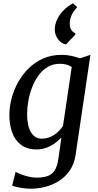

<svg xmlns="http://www.w3.org/2000/svg" viewBox="-20 -903 597 1173"><path d="M442.6 38Q434.6 97.7 406.3 138.5Q378 179.3 338.3 203.8Q298.5 228.2 254.3 239.1Q210.1 249.9 169.4 249.9Q147.2 249.9 124.3 246.9Q101.4 243.8 82.7 239.5Q63.9 235.2 54.1 231L75.3 147.5Q85.8 153.1 106.2 161.1Q126.6 169.2 152.2 175.7Q177.8 182.2 204.1 182.2Q245 182.2 272.1 172.1Q299.2 162.1 314.8 136.8Q330.4 111.6 336.7 66.5L355.2 -63.4Q338.7 -45 315.9 -28.3Q293.2 -11.6 264.7 -0.8Q236.3 10 203 10Q145.8 10 109.1 -17.7Q72.3 -45.5 54.8 -92.7Q37.2 -140 37.2 -199.1Q37.2 -248.4 50.5 -300.3Q63.8 -352.3 90.2 -399.9Q116.6 -447.6 155.3 -485.7Q194.1 -523.7 244.7 -545.9Q295.4 -568 357.8 -568Q387.4 -568 417.6 -561.4Q447.7 -554.9 468.2 -546.4L532.5 -568ZM418.2 -494Q403.5 -504.2 384.6 -508.8Q365.7 -513.3 346.1 -513.3Q304 -513.3 271.3 -493.9Q238.6 -474.4 214.9 -441.6Q191.2 -408.8 175.8 -368.6Q160.4 -328.3 153 -285.8Q145.6 -243.4 145.6 -205.1Q145.6 -169.9 151.5 -142.4Q157.4 -114.9 168.9 -95.5Q180.5 -76.1 197 -66Q213.6 -55.9 234.7 -55.9Q264.5 -55.9 289.5 -67.4Q314.6 -78.9 333.8 -96.9Q353 -114.9 364.9 -133.9ZM314.7 -723.3Q314.7 -752.9 328.5 -783Q342.4 -813.1 367.6 -839.3Q392.7 -865.6 426 -882.7L449.6 -861.3V-856.4Q427.1 -834.3 416.6 -808.9Q406.1 -783.6 406.1 -758Q406.1 -735.2 415.5 -720.6Q425 -706 439.9 -700.4V-691L382.8 -631.1Q353.3 -637.6 334 -663.9Q314.7 -690.1 314.7 -723.3Z"/></svg>

Font: Merriweather 7pt Light
Style: Italic
Weight: 300
Italic angle: -7.8°
Designer: Eben Sorkin
Foundry: Eben Sorkin
Version: Version 2.200;gftools[0.9.31]